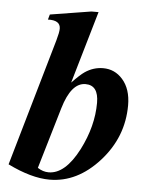

<svg xmlns="http://www.w3.org/2000/svg" viewBox="-51 -719 602 776"><g transform="rotate(5 250.0 -331.0)"><path d="M469.2 -312.5Q469.2 -183.1 380.1 -84.2Q291 14.6 178.7 14.6Q105 14.6 8.8 -32.7L157.7 -549.3Q167 -582 167 -596.7Q167 -631.3 116.2 -629.4L122.1 -650.4L288.6 -677.2H317.4L231.9 -383.8Q264.6 -418 282.7 -430.2Q316.9 -453.1 356 -453.1Q403.3 -453.1 435.1 -417Q469.2 -378.4 469.2 -312.5ZM343.3 -311.5Q343.3 -382.8 290.5 -382.8Q232.4 -382.8 201.2 -276.9L127.9 -28.8Q149.4 -14.6 172.4 -14.6Q239.7 -14.6 293.9 -119.6Q343.3 -216.3 343.3 -311.5Z"/></g></svg>

Font: Dai Banna SIL Book
Style: BoldOblique
Weight: 700
Italic angle: -11°
Designer: Victor Gaultney
Foundry: SIL International
Version: Version 2.000